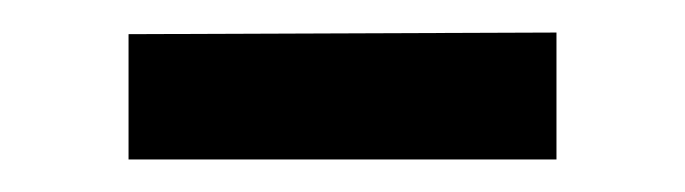

<svg xmlns="http://www.w3.org/2000/svg" viewBox="-20 -324 421 118"><path d="M322 -304 59 -303V-226H322Z"/></svg>

Font: Bisquit Text
Style: Regular
Weight: 400
Version: Version 1.004;Glyphs 3.2.3 (3260)